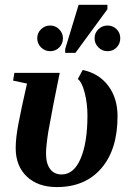

<svg xmlns="http://www.w3.org/2000/svg" viewBox="-20 -758 530 788"><path d="M213.4 9.8Q135.7 9.8 90.1 -33.4Q44.4 -76.7 44.4 -150.4Q44.4 -191.4 55.7 -250.7Q66.9 -310.1 90.8 -415L33.7 -427.2L39.1 -459H225.1Q195.8 -316.9 178.2 -217.3Q168.9 -157.7 168.9 -128.4Q168.9 -86.4 185.8 -64.2Q202.6 -42 232.9 -42Q283.2 -42 311 -107.4Q338.9 -172.9 338.9 -284.2Q338.9 -333 327.6 -377.2Q316.4 -421.4 299.3 -433.6L319.3 -470.7Q385.7 -457 424.1 -406.2Q462.4 -355.5 462.4 -280.8Q462.4 -144.5 396 -67.4Q329.6 9.8 213.4 9.8ZM421.4 -547.9Q399.4 -547.9 383.8 -563.5Q368.2 -579.1 368.2 -601.1Q368.2 -623 384 -638.2Q399.9 -653.3 421.4 -653.3Q442.9 -653.3 458.3 -638.4Q473.6 -623.5 473.6 -601.1Q473.6 -578.6 458.5 -563.2Q443.4 -547.9 421.4 -547.9ZM186 -547.9Q164.1 -547.9 148.4 -563.5Q132.8 -579.1 132.8 -601.1Q132.8 -623 148.7 -638.2Q164.6 -653.3 186 -653.3Q207.5 -653.3 222.9 -637.7Q238.3 -622.1 238.3 -601.1Q238.3 -578.6 223.1 -563.2Q208 -547.9 186 -547.9ZM247.6 -541V-557.1L302.7 -738.3H420.9V-720.2L289.6 -541Z"/></svg>

Font: Tinos
Style: Bold Italic
Weight: 700
Italic angle: -16.333°
Designer: Steve Matteson
Foundry: Monotype Imaging Inc.
Version: Version 1.23